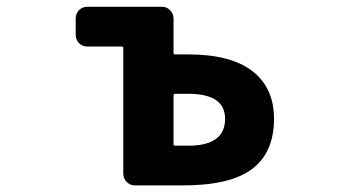

<svg xmlns="http://www.w3.org/2000/svg" viewBox="-20 -569 1040 571"><path d="M380.9 -17.6Q367.2 -17.6 356.9 -27.8Q346.7 -38.1 346.7 -52.7V-426.8Q346.7 -430.7 341.8 -430.7H239.3Q224.6 -430.7 214.8 -440.9Q205.1 -451.2 205.1 -465.8V-513.7Q205.1 -528.3 214.8 -538.6Q224.6 -548.8 239.3 -548.8H461.9Q475.6 -548.8 485.8 -538.6Q496.1 -528.3 496.1 -513.7V-412.1Q496.1 -407.2 501 -407.2H540Q665 -407.2 729.5 -358.4Q794.9 -308.6 794.9 -215.8Q794.9 -115.2 729.5 -66.4Q665 -17.6 523.4 -17.6ZM540 -135.7Q649.4 -135.7 649.4 -215.8Q649.4 -290 540 -290H501Q496.1 -290 496.1 -285.2V-139.6Q496.1 -135.7 501 -135.7Z"/></svg>

Font: Rounded-L Mgen+ 1m bold
Style: Bold
Weight: 700
Designer: [Source Han Sans]
Ryoko NISHIZUKA  (kana & ideographs); Paul D. Hunt (Latin, Greek & Cyrillic); Wenlong ZHANG  (bopomofo
Version: Version 1.059.20150602